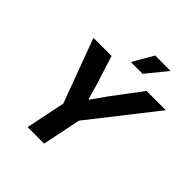

<svg xmlns="http://www.w3.org/2000/svg" viewBox="-244 -1106 1276 1276"><g transform="rotate(45 394.5 -468.0)"><path d="M219 0 276 -278 109 -729H279L345 -521L373 -419H380L451 -520L608 -729H789L430 -272L374 0ZM398 -791 482 -936H627L509 -791Z"/></g></svg>

Font: Mona Sans ExtraLight
Style: Bold Italic
Weight: 700
Italic angle: -11.6951°
Version: Version 2.000